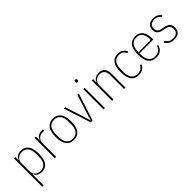

<svg xmlns="http://www.w3.org/2000/svg" viewBox="199 -1958 3391 3391"><g transform="rotate(-45 1894.5 -263.0)"><path d="M90 -508H124V-430H131Q145 -472 181.5 -496Q218 -520 272 -520Q363 -520 412 -455Q461 -390 461 -254Q461 -118 412 -53Q363 12 271 12Q217 12 181 -12Q145 -36 131 -78H124V200H90ZM266 -18Q343 -18 383.5 -70Q424 -122 424 -216V-292Q424 -385 383.5 -437.5Q343 -490 266 -490Q236 -490 210 -481Q184 -472 165 -455Q146 -438 135 -414Q124 -390 124 -359V-150Q124 -119 135 -94.5Q146 -70 165 -53Q184 -36 210 -27Q236 -18 266 -18Z M603 0V-508H637V-418H644Q658 -460 692 -484Q726 -508 778 -508H814V-476H772Q744 -476 719.5 -466.5Q695 -457 676.5 -440Q658 -423 647.5 -399.5Q637 -376 637 -347V0Z M1073 12Q1028 12 991.5 -3.5Q955 -19 930 -51.5Q905 -84 891.5 -134Q878 -184 878 -254Q878 -393 930 -456.5Q982 -520 1073 -520Q1164 -520 1216 -456.5Q1268 -393 1268 -254Q1268 -184 1254.5 -134Q1241 -84 1216 -51.5Q1191 -19 1154.5 -3.5Q1118 12 1073 12ZM1073 -18Q1149 -18 1190 -70Q1231 -122 1231 -216V-292Q1231 -386 1190 -438Q1149 -490 1073 -490Q997 -490 956 -438Q915 -386 915 -292V-216Q915 -122 956 -70Q997 -18 1073 -18Z M1499 0 1335 -508H1369L1468 -201L1520 -30H1525L1577 -201L1676 -508H1710L1546 0Z M1838 -665Q1823 -665 1816.5 -672Q1810 -679 1810 -690V-701Q1810 -712 1816 -719Q1822 -726 1837 -726Q1852 -726 1858.5 -719Q1865 -712 1865 -701V-690Q1865 -679 1859 -672Q1853 -665 1838 -665ZM1821 -508H1855V0H1821Z M2035 0V-508H2069V-430H2076Q2089 -471 2126.5 -495.5Q2164 -520 2219 -520Q2290 -520 2328.5 -476Q2367 -432 2367 -348V0H2333V-347Q2333 -415 2302 -452.5Q2271 -490 2211 -490Q2182 -490 2156.5 -481Q2131 -472 2111.5 -454.5Q2092 -437 2080.5 -412.5Q2069 -388 2069 -357V0Z M2693 12Q2600 12 2550 -51Q2500 -114 2500 -254Q2500 -394 2550 -457Q2600 -520 2693 -520Q2753 -520 2792 -493.5Q2831 -467 2851 -419L2823 -404Q2803 -449 2773 -469.5Q2743 -490 2693 -490Q2616 -490 2576.5 -438Q2537 -386 2537 -292V-216Q2537 -122 2576.5 -70Q2616 -18 2693 -18Q2746 -18 2779 -40Q2812 -62 2832 -105L2858 -88Q2835 -42 2795.5 -15Q2756 12 2693 12Z M3129 12Q3084 12 3047.5 -3.5Q3011 -19 2986 -51.5Q2961 -84 2947.5 -134Q2934 -184 2934 -254Q2934 -393 2986 -456.5Q3038 -520 3129 -520Q3220 -520 3268 -457Q3316 -394 3316 -264V-252H2971V-216Q2971 -122 3012 -70Q3053 -18 3129 -18Q3192 -18 3228 -47Q3264 -76 3283 -133L3309 -118Q3288 -55 3245 -21.5Q3202 12 3129 12ZM3129 -491Q3053 -491 3012 -438.5Q2971 -386 2971 -292V-279H3279V-292Q3279 -386 3241.5 -438.5Q3204 -491 3129 -491Z M3578 12Q3521 12 3480.5 -10Q3440 -32 3408 -81L3434 -100Q3463 -55 3496.5 -36.5Q3530 -18 3578 -18Q3638 -18 3670.5 -45Q3703 -72 3703 -128Q3703 -179 3678.5 -204.5Q3654 -230 3598 -240L3558 -247Q3492 -258 3457.5 -289.5Q3423 -321 3423 -386Q3423 -454 3465.5 -487Q3508 -520 3575 -520Q3634 -520 3669 -499.5Q3704 -479 3728 -447L3704 -426Q3684 -453 3655.5 -471.5Q3627 -490 3576 -490Q3521 -490 3489 -464.5Q3457 -439 3457 -388Q3457 -337 3482 -312.5Q3507 -288 3563 -278L3603 -271Q3671 -259 3704 -227.5Q3737 -196 3737 -131Q3737 -60 3695 -24Q3653 12 3578 12Z"/></g></svg>

Font: IBM Plex Sans Condensed ExtraLight
Style: Regular
Weight: 200
Width: 3
Designer: Mike Abbink, Paul van der Laan, Pieter van Rosmalen
Foundry: Bold Monday
Version: Version 1.3